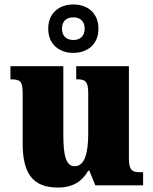

<svg xmlns="http://www.w3.org/2000/svg" viewBox="-20 -834 689 864"><path d="M310 -596C373 -596 423 -634 423 -705C423 -776 373 -814 310 -814C247 -814 197 -776 197 -705C197 -634 247 -596 310 -596ZM310 -654C283 -654 259 -668 259 -705C259 -742 283 -756 310 -756C337 -756 361 -742 361 -705C361 -668 337 -654 310 -654ZM241 10C308 10 350 -18 377 -66H382L409 0H624V-59H612C580 -59 560 -63 560 -120V-536H323V-477H327C359 -477 377 -472 377 -417V-233C377 -142 360 -86 316 -86C275 -86 265 -139 265 -230V-536H27V-477H30C78 -477 82 -462 82 -405V-189C82 -55 126 10 241 10Z"/></svg>

Font: Noto Serif Bengali SemiCondensed Black
Style: Regular
Weight: 900
Width: 4
Designer: Juan Bruce, Universal Thirst, Indian Type Foundry and the Monotype Design Team.
Foundry: Monotype Imaging Inc.
Version: Version 2.003